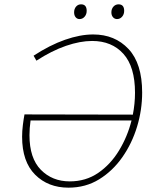

<svg xmlns="http://www.w3.org/2000/svg" viewBox="-20 -859 741 886"><path d="M296 7Q202 7 142 -53Q82 -113 82 -228Q82 -254 85.5 -282Q89 -310 93 -331L593 -330Q603 -381 603 -431Q603 -551 549.5 -610.5Q496 -670 405 -670Q350 -670 284.5 -647.5Q219 -625 148 -579L135 -602Q210 -651 280 -675.5Q350 -700 410 -700Q510 -700 573 -633Q636 -566 636 -432Q636 -352 612.5 -274.5Q589 -197 544.5 -133.5Q500 -70 437.5 -31.5Q375 7 296 7ZM116 -235Q116 -129 168.5 -75.5Q221 -22 302 -22Q376 -22 433 -61Q490 -100 529 -164Q568 -228 587 -303H121Q116 -267 116 -235ZM347 -771Q336 -771 329 -779.5Q322 -788 322 -802Q322 -818 331 -828.5Q340 -839 354 -839Q380 -839 380 -809Q380 -793 370.5 -782Q361 -771 347 -771ZM520 -771Q509 -771 501.5 -779.5Q494 -788 494 -802Q494 -818 503.5 -828.5Q513 -839 527 -839Q553 -839 553 -809Q553 -793 543.5 -782Q534 -771 520 -771Z"/></svg>

Font: Bitter ExtraLight
Style: Italic
Weight: 200
Italic angle: -9°
Designer: Sol Matas, and Bitter project Authors
Foundry: Sol Matas
Version: Version 2.001